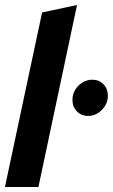

<svg xmlns="http://www.w3.org/2000/svg" viewBox="-22 -750 453 770"><path d="M-2.2 0 146.8 -700 286.9 -729.9 132.1 0ZM331.7 -285.1Q304.1 -285.1 286.4 -303.3Q268.6 -321.6 268.6 -349.1Q268.6 -382.3 292.5 -406.3Q316.3 -430.3 349.1 -430.3Q375 -430.3 392.9 -412Q410.7 -393.6 410.7 -366.3Q410.7 -333.9 386.7 -309.5Q362.7 -285.1 331.7 -285.1Z"/></svg>

Font: Red Hat Display
Style: Italic
Weight: 300
Italic angle: -12°
Designer: Pentagram, MCKL
Foundry: Pentagram, MCKL
Version: Version 1.023